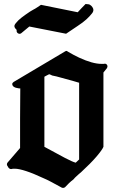

<svg xmlns="http://www.w3.org/2000/svg" viewBox="-20 -875 567 956"><path d="M512 -535Q518 -545 512.5 -552.5Q507 -560 497 -557H485Q441 -557 374 -588Q361 -594 347 -601.5Q333 -609 316 -619Q312 -624 304 -619L48 -467Q41 -462 41 -457Q41 -439 74 -435H81Q80 -357 80 -285Q80 -213 80 -138L18 -66Q15 -63 14.5 -57.5Q14 -52 17 -49L23 -39Q31 -31 40 -34Q41 -35 53 -35Q74 -35 110.5 -23Q147 -11 196 12Q213 19 234.5 30.5Q256 42 287 59Q296 63 304 57Q313 47 323.5 37Q334 27 346 18Q353 9 362 1.5Q371 -6 380 -15V-14Q433 -63 461 -96Q489 -129 495 -144V-514ZM374 -81 357 -65Q341 -69 303 -89Q265 -109 201 -144V-493Q207 -497 213 -499.5Q219 -502 224 -505Q226 -503 225 -505Q224 -507 240 -499Q250 -497 261 -494.5Q272 -492 285 -488Q319 -479 340 -473Q361 -467 374 -463ZM445 -826Q445 -832 440 -839.5Q435 -847 428 -851Q424 -854 417 -854Q416 -854 412.5 -854.5Q409 -855 406 -855Q397 -846 386.5 -835Q376 -824 367 -814L184 -851Q176 -846 167 -839.5Q158 -833 152 -830L153 -831Q147 -827 140 -823.5Q133 -820 129 -817Q105 -801 87.5 -787.5Q70 -774 60 -761Q50 -750 52 -742Q54 -734 63 -726Q61 -715 69 -709.5Q77 -704 85 -709Q95 -717 105.5 -726Q116 -735 126 -743L309 -707L367 -746Q393 -763 409.5 -778Q426 -793 437 -807Q445 -816 445 -826Z"/></svg>

Font: MM Taunggyi
Style: Regular
Weight: 400
Designer: Khon Soe Zaw Thu
Version: Version 1.00 July 18, 2016, initial release